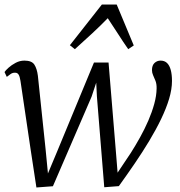

<svg xmlns="http://www.w3.org/2000/svg" viewBox="-20 -819 798 849"><path d="M141 10 115.5 -157.5 70.5 -461.5Q67.5 -481 62.2 -489.2Q57 -497.5 47 -497.5Q36 -498 27.2 -491.8Q18.5 -485.5 10 -479L0 -500.5Q5 -508 18 -519.8Q31 -531.5 49.2 -541.2Q67.5 -551 88 -551Q120.5 -551 132 -533.2Q143.5 -515.5 147.5 -484L181.5 -160L192 -52L232 -147.5L395.5 -542.5H460L492 -154L500 -55.5L558.5 -143Q579.5 -176 599.5 -212Q619.5 -248 635.8 -285.5Q652 -323 662 -359.2Q672 -395.5 672.5 -427.5Q673 -447 667.8 -460.8Q662.5 -474.5 657.2 -485.8Q652 -497 652 -509Q652 -530 663.2 -540.5Q674.5 -551 690 -551Q707.5 -551 718.5 -540.5Q729.5 -530 735 -509.8Q740.5 -489.5 740.5 -461Q740.5 -424.5 727.8 -382Q715 -339.5 692.5 -292.8Q670 -246 640.2 -196.5Q610.5 -147 576 -96.5Q541.5 -46 505.5 4L441 9L408.5 -392.5L405.5 -453.5L385 -391.5L214 4.5ZM311 -601.5 289 -619 430.5 -799H496L571.5 -618L547 -601.5Q524 -634.5 503 -667.5Q482 -700.5 456.5 -738.5Q423.5 -704.5 387.8 -671.5Q352 -638.5 311 -601.5Z"/></svg>

Font: Merriweather 60pt Light
Style: Italic
Weight: 300
Italic angle: -7.8°
Version: Version 2.101